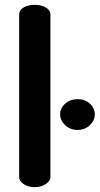

<svg xmlns="http://www.w3.org/2000/svg" viewBox="-20 -772 411 792"><path d="M123 0Q95 0 77 -13Q59 -26 59 -41V-712Q59 -730 77 -741Q95 -752 123 -752Q150 -752 169 -741Q188 -730 188 -712V-41Q188 -26 169 -13Q150 0 123 0ZM300 -236Q270 -236 249 -255.5Q228 -275 228 -300Q228 -326 249 -344.5Q270 -363 300 -363Q330 -363 350.5 -344.5Q371 -326 371 -300Q371 -275 350.5 -255.5Q330 -236 300 -236Z"/></svg>

Font: Dosis
Style: Bold
Weight: 700
Designer: EdgarTolentino, PabloImpallari, IginoMarini
Foundry: EdgarTolentino, PabloImpallari, IginoMarini
Version: Version 3.001; ttfautohint (v1.8.2)